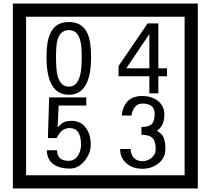

<svg xmlns="http://www.w3.org/2000/svg" viewBox="-20 -980 1195 1090"><path d="M1103 90H53V-960H1103ZM1028 15V-885H128V15ZM497 -656Q497 -442 371 -442Q244 -442 244 -656Q244 -744 265 -789Q294 -855 371 -855Q448 -855 477 -789Q497 -745 497 -656ZM444 -656Q444 -723 435 -752Q420 -809 371 -809Q322 -809 306 -752Q298 -723 298 -656Q298 -587 306 -553Q322 -488 371 -488Q419 -488 435 -554Q444 -587 444 -656ZM928 -547H879V-450H828V-547H653V-605L818 -847H879V-592H928ZM828 -592V-787L697 -592ZM495 -160Q496 -111 460.5 -67Q425 -23 376 -23Q321 -23 286 -46Q246 -74 246 -127H304Q304 -67 370 -67Q404 -67 423 -97Q440 -124 440 -159Q440 -253 375 -253Q328 -253 302 -196H252L259 -427H470V-381H313L307 -257Q320 -269 333 -281Q352 -294 387 -294Q439 -294 469 -252Q495 -215 495 -160ZM919 -136Q919 -84 880.5 -53Q842 -22 789 -22Q734 -22 700 -51Q662 -82 662 -134H721Q727 -65 790 -65Q818 -65 841 -84.5Q864 -104 864 -132Q864 -177 846 -196Q828 -215 783 -215V-259Q825 -259 841.5 -276Q858 -293 858 -334Q858 -392 789 -392Q738 -392 726 -324H671Q684 -435 788 -435Q839 -435 874 -409Q913 -380 913 -330Q913 -265 871 -238Q895 -222 903 -210Q919 -185 919 -136Z"/></svg>

Font: Unicode BMP Fallback SIL
Style: Regular
Weight: 400
Foundry: NRSI, SIL International
Version: Version 5.1 Based on Unicode 5.1